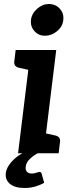

<svg xmlns="http://www.w3.org/2000/svg" viewBox="-20 -763 360 956"><path d="M70 0 133 -514H260L197 0ZM172 0 198 -101 253 -89Q267 -86 273.5 -79Q280 -72 279 -58L272 0ZM158 -514 132 -413 77 -425Q63 -428 56.5 -435Q50 -442 51 -456L58 -514ZM204 -585Q172 -585 151.5 -608Q131 -631 134 -663Q138 -696 165 -719.5Q192 -743 223 -743Q257 -743 278 -719.5Q299 -696 295 -663Q292 -631 264.5 -608Q237 -585 204 -585ZM176 93Q185 93 187 101L200 147Q182 158 156.5 165.5Q131 173 103 173Q54 173 29.5 152.5Q5 132 9 99Q11 80 23.5 61Q36 42 56 24.5Q76 7 104 -6L168 0Q147 11 128.5 28.5Q110 46 108 68Q106 83 114 92Q122 101 138 101Q147 101 154.5 99Q162 97 167.5 95Q173 93 176 93Z"/></svg>

Font: Aleo
Style: Bold Italic
Weight: 700
Italic angle: -7°
Version: Version 2.001;gftools[0.9.29]